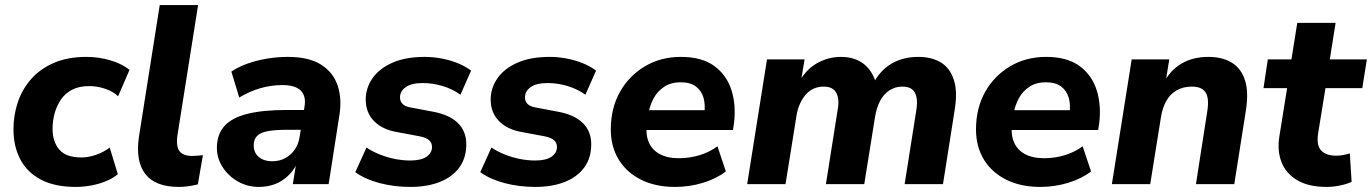

<svg xmlns="http://www.w3.org/2000/svg" viewBox="-20 -725 5402 756"><path d="M278 11Q196 11 141.5 -17.5Q87 -46 60 -97.5Q33 -149 33 -216Q33 -271 50 -322Q67 -373 102.5 -413.5Q138 -454 192.5 -477.5Q247 -501 320 -501Q369 -501 414.5 -487.5Q460 -474 490 -450L445 -346Q425 -365 394 -375.5Q363 -386 331 -386Q291 -386 263.5 -371.5Q236 -357 219.5 -332.5Q203 -308 195 -278.5Q187 -249 187 -218Q187 -167 213.5 -136Q240 -105 301 -105Q327 -105 357 -115Q387 -125 412 -144L444 -39Q425 -23 397 -11.5Q369 0 338 5.5Q307 11 278 11Z M684 11Q592 11 552.5 -39.5Q513 -90 527 -186L609 -705H760L678 -188Q675 -162 679.5 -145Q684 -128 698.5 -119.5Q713 -111 736 -111Q747 -111 757.5 -112Q768 -113 779 -114L759 1Q743 5 723.5 8Q704 11 684 11Z M1000 11Q954 11 916.5 -10.5Q879 -32 856.5 -67Q834 -102 834 -143Q834 -195 863 -228Q892 -261 953 -276.5Q1014 -292 1109 -292H1188L1176 -214H1112Q1063 -214 1034 -208.5Q1005 -203 992 -189.5Q979 -176 979 -153Q979 -123 999.5 -106.5Q1020 -90 1051 -90Q1080 -90 1102.5 -102Q1125 -114 1140.5 -136Q1156 -158 1160 -188L1179 -305Q1186 -346 1164.5 -368Q1143 -390 1092 -390Q1048 -390 1006 -378Q964 -366 922 -341L891 -443Q917 -461 953 -474Q989 -487 1030.5 -494Q1072 -501 1113 -501Q1197 -501 1245 -470Q1293 -439 1310 -386.5Q1327 -334 1316 -269L1274 0H1133L1149 -100H1158Q1143 -62 1118.5 -37Q1094 -12 1064 -0.5Q1034 11 1000 11Z M1596 11Q1532 11 1475 -4Q1418 -19 1379 -47L1423 -144Q1447 -128 1476 -116.5Q1505 -105 1535.5 -99Q1566 -93 1595 -93Q1638 -93 1659.5 -108Q1681 -123 1681 -146Q1681 -163 1669.5 -173Q1658 -183 1634 -188L1543 -205Q1485 -215 1452.5 -248.5Q1420 -282 1420 -333Q1420 -378 1446.5 -416.5Q1473 -455 1525 -478Q1577 -501 1653 -501Q1684 -501 1717 -495Q1750 -489 1780.5 -477Q1811 -465 1835 -447L1793 -352Q1761 -375 1722 -386.5Q1683 -398 1645 -398Q1600 -398 1577.5 -382Q1555 -366 1555 -341Q1555 -327 1564.5 -316.5Q1574 -306 1596 -302L1686 -285Q1750 -273 1783 -240.5Q1816 -208 1816 -157Q1816 -103 1788.5 -65.5Q1761 -28 1711.5 -8.5Q1662 11 1596 11Z M2088 11Q2024 11 1967 -4Q1910 -19 1871 -47L1915 -144Q1939 -128 1968 -116.5Q1997 -105 2027.5 -99Q2058 -93 2087 -93Q2130 -93 2151.5 -108Q2173 -123 2173 -146Q2173 -163 2161.5 -173Q2150 -183 2126 -188L2035 -205Q1977 -215 1944.5 -248.5Q1912 -282 1912 -333Q1912 -378 1938.5 -416.5Q1965 -455 2017 -478Q2069 -501 2145 -501Q2176 -501 2209 -495Q2242 -489 2272.5 -477Q2303 -465 2327 -447L2285 -352Q2253 -375 2214 -386.5Q2175 -398 2137 -398Q2092 -398 2069.5 -382Q2047 -366 2047 -341Q2047 -327 2056.5 -316.5Q2066 -306 2088 -302L2178 -285Q2242 -273 2275 -240.5Q2308 -208 2308 -157Q2308 -103 2280.5 -65.5Q2253 -28 2203.5 -8.5Q2154 11 2088 11Z M2638 11Q2561 11 2504 -17.5Q2447 -46 2416 -97Q2385 -148 2385 -215Q2385 -299 2421 -363Q2457 -427 2519.5 -464Q2582 -501 2661 -501Q2743 -501 2792 -465.5Q2841 -430 2860 -370.5Q2879 -311 2870 -239L2866 -213H2507L2518 -291H2769L2753 -277Q2758 -313 2750 -340.5Q2742 -368 2720 -384.5Q2698 -401 2660 -401Q2622 -401 2595.5 -383.5Q2569 -366 2554 -338.5Q2539 -311 2533 -278L2528 -243Q2521 -199 2533.5 -167.5Q2546 -136 2576.5 -119Q2607 -102 2653 -102Q2695 -102 2734.5 -114Q2774 -126 2805 -149L2838 -50Q2802 -22 2749 -5.5Q2696 11 2638 11Z M2922 0 3000 -491H3148L3132 -394H3122Q3151 -450 3196 -475.5Q3241 -501 3291 -501Q3346 -501 3382 -472.5Q3418 -444 3432 -388L3418 -395Q3445 -448 3490.5 -474.5Q3536 -501 3596 -501Q3648 -501 3684 -479.5Q3720 -458 3735.5 -411.5Q3751 -365 3739 -292L3693 0H3542L3588 -291Q3593 -322 3588.5 -343Q3584 -364 3570.5 -374Q3557 -384 3533 -384Q3505 -384 3482.5 -369.5Q3460 -355 3445.5 -328Q3431 -301 3425 -262L3383 0H3232L3278 -291Q3284 -322 3279 -343Q3274 -364 3260.5 -374Q3247 -384 3223 -384Q3202 -384 3184 -376Q3166 -368 3152.5 -352.5Q3139 -337 3129 -314.5Q3119 -292 3115 -262L3073 0Z M4076 11Q3999 11 3942 -17.5Q3885 -46 3854 -97Q3823 -148 3823 -215Q3823 -299 3859 -363Q3895 -427 3957.5 -464Q4020 -501 4099 -501Q4181 -501 4230 -465.5Q4279 -430 4298 -370.5Q4317 -311 4308 -239L4304 -213H3945L3956 -291H4207L4191 -277Q4196 -313 4188 -340.5Q4180 -368 4158 -384.5Q4136 -401 4098 -401Q4060 -401 4033.5 -383.5Q4007 -366 3992 -338.5Q3977 -311 3971 -278L3966 -243Q3959 -199 3971.5 -167.5Q3984 -136 4014.5 -119Q4045 -102 4091 -102Q4133 -102 4172.5 -114Q4212 -126 4243 -149L4276 -50Q4240 -22 4187 -5.5Q4134 11 4076 11Z M4358 0 4436 -491H4584L4569 -398H4562Q4587 -448 4632 -474.5Q4677 -501 4738 -501Q4792 -501 4829 -479Q4866 -457 4881.5 -411Q4897 -365 4886 -292L4840 0H4689L4734 -289Q4739 -321 4734.5 -342Q4730 -363 4715 -373.5Q4700 -384 4673 -384Q4639 -384 4613.5 -369.5Q4588 -355 4572.5 -328Q4557 -301 4551 -262L4509 0Z M5204 11Q5133 11 5088.5 -15Q5044 -41 5026 -86.5Q5008 -132 5018 -191L5048 -378H4955L4972 -491H5065L5088 -635H5239L5216 -491H5362L5344 -378H5199L5170 -199Q5163 -152 5182.5 -132Q5202 -112 5241 -112Q5255 -112 5268.5 -114.5Q5282 -117 5295 -121L5302 -9Q5283 0 5256 5.5Q5229 11 5204 11Z"/></svg>

Font: Nunito Sans 12pt ExtraLight ExtraBold
Style: Italic
Weight: 800
Italic angle: -9°
Version: Version 3.101;gftools[0.9.27]